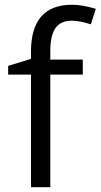

<svg xmlns="http://www.w3.org/2000/svg" viewBox="-20 -785 422 805"><path d="M327.1 -472.2H190.9V0H109.9V-472.2H14.2V-508.8L109.9 -538.1V-567.9Q109.9 -765.1 282.2 -765.1Q324.7 -765.1 381.8 -748L360.8 -683.1Q314 -698.2 280.8 -698.2Q234.9 -698.2 212.9 -667.7Q190.9 -637.2 190.9 -569.8V-535.2H327.1Z"/></svg>

Font: Shl
Style: Regular
Weight: 400
Foundry: Saber Rastikerdar (saber.rastikerdar@gmail.com)
Version: Version 3.4.0